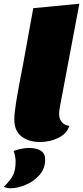

<svg xmlns="http://www.w3.org/2000/svg" viewBox="-64 -744 447 1033"><path d="M254 -131Q254 -106 268 -88Q282 -70 309 -67Q296 -25 250.5 -2.5Q205 20 151 20Q89 20 51 -10.5Q13 -41 13 -101Q13 -133 22 -189.5Q31 -246 48 -335Q57 -382 58 -386L115 -700L363 -724L259 -173Q254 -146 254 -131ZM-7 269Q-23 269 -44 262Q-6 224 7 197Q20 170 20 124Q20 110 16.5 93Q13 76 9 68Q57 52 90 52Q179 52 179 114Q179 163 148 198Q117 233 73 251Q29 269 -7 269Z"/></svg>

Font: Sansita Black Italic
Style: Regular
Weight: 900
Italic angle: -11°
Designer: Pablo Cosgaya
Foundry: Omnibus-Type
Version: Version 1.006